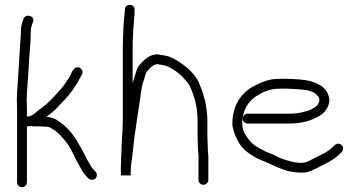

<svg xmlns="http://www.w3.org/2000/svg" viewBox="-20 -752 1497 799"><path d="M71.5 27C83 27 92 17.7 92 6V-226H93C98.3 -226 104.3 -226.7 111 -228C113.7 -226.7 116.7 -226 120 -226H147C154.3 -226 161.3 -225.7 168 -225C179 -225 185 -223.2 192 -219C216.9 -206.6 242.7 -178.4 258 -157C271.3 -141.5 280.5 -117.8 291 -99L299 -82C303.6 -72.7 310.4 -63.2 315 -54L325 -36C329.7 -29.3 335 -23 341 -17L348 -9C352 -5.7 357 -4 363 -4C374.9 -4 383 -12.1 383 -24C383 -30 381 -34.7 377 -38L370 -46C362.5 -53.5 356.2 -62.3 352 -72C347.2 -81.7 340.4 -90.7 336 -101L328 -117C301.5 -164.7 277.4 -210.3 233 -241C214.3 -255.4 201 -263.7 173 -266C192.8 -280.1 214.7 -298.3 230 -317C254 -341 278.1 -368.2 296 -398C304.9 -410.7 312 -427.9 320 -440C327.5 -450.5 322.2 -463.3 313.5 -468.5C289.9 -482.7 278.9 -452.2 272 -437C264.3 -424.8 257.5 -413.1 249 -401C234.3 -380 216 -362.9 199 -344C182.4 -325.3 161.3 -308.2 141 -294C128.8 -284.3 113.9 -267 93 -267H92V-305C92 -314.3 91.7 -324.3 91 -335C91 -344.3 91.3 -353.7 92 -363L94 -393C95.6 -416.5 97.8 -441 99 -467C101.2 -517.6 108 -571.4 108 -620C108 -633 109.3 -638 113 -649L117 -660C127.3 -687.4 86.4 -696.4 78 -674L74 -663C69.2 -648.7 67 -637.3 67 -619C67 -600.7 64 -576.5 63 -557C60.5 -506.2 56.3 -445.8 53 -396L51 -366C50.3 -355.3 50 -344.7 50 -334C50.7 -324 51 -314.3 51 -305V6C51 17.7 60 27 71.5 27Z M500 -713 499 -701C497.1 -680.5 495.1 -669 494 -645C492.5 -615.1 491 -583.9 491 -551V-256C491 -206.7 485 -155.9 485 -111C484.3 -105.7 484 -97.7 484 -87C483.3 -76.3 483 -67.7 483 -61V-22H524V-41C524 -57 526.9 -76.5 529.5 -94.5C535 -133.1 537.6 -180.8 545 -218L547 -234C551 -257.1 559.9 -325 564 -347C567.3 -373.5 570.5 -398.7 579 -420C582.8 -431.3 584.9 -445.8 591 -454C599 -463.6 616.7 -485 635 -485C641.7 -483.7 648 -482.7 654 -482C679.9 -477.7 699.3 -464.6 717 -452L731 -440C735.7 -436.7 740 -432.3 744 -427L758 -411C762 -406.3 765.7 -401 769 -395C788.1 -356.7 802 -307.3 802 -253V-186C802 -172 804 -143.4 804 -129C804 -117.2 808 -101.9 806 -90V-4C806 7.7 815 17 826.5 17C838 17 847 7.7 847 -4V-89C848.3 -100.5 845 -115.7 845 -129C845 -143.3 843 -172 843 -186V-255C843 -274.4 839 -295.9 837 -314L833 -334C831 -339.3 829.3 -345.3 828 -352C823.9 -368.6 811.7 -399.5 805 -414C793.4 -435.6 775.9 -455.3 758 -471C733.9 -489.1 712.7 -505.8 682 -517C668.3 -521.6 656.7 -521.6 643 -525C617.7 -530.1 591.1 -513.1 577 -499C562.9 -484.9 552.4 -475.3 547 -455C542.7 -439.4 536.8 -424.4 533 -408C533 -407.3 532.7 -406.3 532 -405V-552C532 -603.1 536.4 -654.2 540 -698V-710C543 -737.4 500 -739.9 500 -713Z M1010 -238H1184C1238.3 -238 1276.2 -250.3 1310 -270C1332.4 -281.9 1360.5 -319 1347 -354C1337.8 -387.8 1308.4 -402.2 1276 -413C1254 -420.3 1204.3 -424 1173 -424H1145C1134.3 -424 1124 -423.3 1114 -422C1092.1 -419.4 1078.7 -411.9 1061 -406L1039 -395C985.5 -368.2 947 -315.8 947 -236C947 -228 949 -218 953 -206C965.3 -166.6 985.9 -132.3 1018 -113L1036 -101L1054 -91C1061.3 -87.7 1068.7 -84.7 1076 -82C1104.9 -70.4 1132.9 -55 1163 -45L1179 -40C1197.5 -36.3 1222.6 -32 1247 -34C1266.4 -35.2 1280.9 -44.9 1296 -51L1335 -71C1356.7 -81.8 1378.7 -95.7 1395 -112C1400.6 -117.6 1408 -123.5 1408 -133.5C1408 -144.7 1398.7 -154 1387.5 -154C1381.8 -154 1377 -152 1373 -148C1357.2 -132.2 1339 -117.8 1317 -108L1277 -88C1271 -84.7 1264.7 -81.7 1258 -79C1240.8 -70.4 1207.4 -75.3 1191 -80L1174 -85C1150.5 -90.9 1142.5 -96.4 1120 -107C1100.3 -116.8 1088.6 -118.2 1073 -128C1056.4 -136.3 1039.8 -145.2 1027 -158C1010.2 -174.8 988 -204.7 988 -237C988 -292 1010.8 -325.6 1042 -349C1069.2 -367.1 1099.9 -383 1145 -383H1173C1181.7 -383 1194.3 -382.3 1211 -381C1252.2 -379.4 1286.2 -374.7 1304 -351C1317.5 -332.9 1301.5 -311.3 1289 -305C1277.5 -298.1 1273.1 -294.5 1261 -291L1245 -287C1229.6 -281.2 1205.1 -279 1184 -279H1010C999.2 -279 990 -269.5 990 -258.5C990 -247.5 999.2 -238 1010 -238Z"/></svg>

Font: HoneyBee
Style: SeLit
Weight: 300
Foundry: Cannot Into Space Fonts
Version: Version 0.89